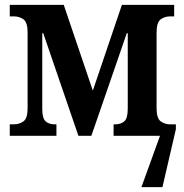

<svg xmlns="http://www.w3.org/2000/svg" viewBox="-20 -556 753 786"><path d="M20 0V-47H36Q60 -47 76.5 -59.5Q93 -72 93 -113V-423Q93 -464 76.5 -476.5Q60 -489 36 -489H20V-536H241L360 -185L479 -536H693V-489H677Q654 -489 637.5 -476.5Q621 -464 621 -423V-113Q621 -72 637.5 -59.5Q654 -47 677 -47H700V-27L645 210H559L635 0H445V-47H452Q474 -47 488.5 -59Q503 -71 503 -111V-420H499L354 0H301L157 -420H153V-111Q153 -71 167 -59Q181 -47 204 -47H211V0Z"/></svg>

Font: Noto Serif Condensed SemiBold
Style: Regular
Weight: 600
Width: 3
Designer: Monotype Design Team
Foundry: Monotype Imaging Inc.
Version: Version 2.013